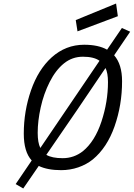

<svg xmlns="http://www.w3.org/2000/svg" viewBox="-20 -956 759 1090"><path d="M420 -778 410 -842 639 -936 649 -864ZM628 -642Q673 -591 673 -495Q673 -360 630.5 -239Q588 -118 507 -51Q471 -22 424.5 -6Q378 10 327 10Q250 10 200 -14L112 114L69 89L160 -45Q115 -94 115 -197Q115 -325 156 -443Q197 -561 273 -630Q353 -702 458 -702Q538 -702 588 -674L672 -797L719 -776ZM209 -116 545 -611Q513 -634 451 -634Q390 -634 343 -596Q296 -558 262 -490.5Q228 -423 211 -346Q194 -269 194 -202Q194 -146 209 -116ZM579 -570 416 -329 243 -77Q275 -58 336 -58Q400 -58 451 -98Q519 -154 556 -266Q593 -378 593 -490Q593 -541 579 -570Z"/></svg>

Font: Cairo
Style: Italic
Weight: 400
Italic angle: -13°
Designer: Mohamed Gaber, Accademia di Belle Arti di Urbino and others
Foundry: Kief Type Foundry, Accademia di Belle Arti di Urbino and others
Version: Version 3.011